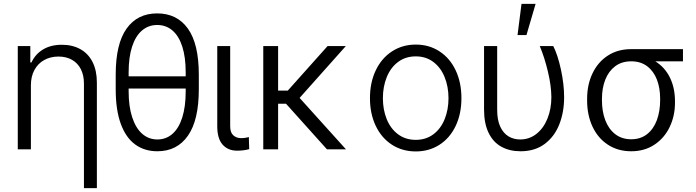

<svg xmlns="http://www.w3.org/2000/svg" viewBox="-20 -767 3574 986"><path d="M138.7 0H71.3V-530.3H135.7V-446.3H141.6Q161.1 -488.8 200.9 -512.9Q240.7 -537.1 297.9 -537.1Q352.1 -537.1 392.6 -514.6Q433.1 -492.2 455.3 -448.5Q477.5 -404.8 477.5 -342.8V199.2H411.1V-337.9Q411.1 -380.4 395.3 -411.6Q379.4 -442.9 349.9 -459.7Q320.3 -476.6 280.3 -476.6Q239.3 -476.6 207 -458.7Q174.8 -440.9 156.7 -407.5Q138.7 -374 138.7 -329.1Z M788.1 9.8Q721.7 9.8 673.8 -25.4Q626 -60.5 600.1 -131.6Q574.2 -202.6 574.2 -308.6V-383.8Q574.2 -541.5 629.9 -619.9Q685.5 -698.2 787.1 -698.2Q889.2 -698.2 945.1 -619.9Q1001 -541.5 1001 -383.8V-308.6Q1001 -149.9 945.1 -70.1Q889.2 9.8 788.1 9.8ZM787.1 -638.7Q742.7 -638.7 709.5 -610.6Q676.3 -582.5 658.4 -527.8Q640.6 -473.1 640.6 -395.5V-375H933.6V-395.5Q933.6 -473.6 916 -528.1Q898.4 -582.5 865.5 -610.6Q832.5 -638.7 787.1 -638.7ZM788.1 -50.8Q833 -50.8 865.7 -79.6Q898.4 -108.4 916 -163.8Q933.6 -219.2 933.6 -297.9V-312.5H640.6V-297.9Q640.6 -220.2 658.9 -164.6Q677.2 -108.9 710.4 -79.8Q743.7 -50.8 788.1 -50.8Z M1162.1 -530.3V-118.2Q1162.1 -86.4 1178.2 -72Q1194.3 -57.6 1218.8 -57.6Q1230 -57.6 1241.7 -59.6Q1253.4 -61.5 1257.8 -63.5L1259.8 -1Q1231 6.8 1197.3 6.8Q1150.9 6.8 1123.3 -24.2Q1095.7 -55.2 1095.7 -118.2V-530.3Z M1408.2 -301.8H1458L1662.1 -530.3H1755.9L1518.6 -264.2L1756.8 0H1659.2L1448.7 -234.4H1408.2V0H1332V-530.3H1408.2Z M1879.9 -262.7Q1879.9 -343.3 1909.7 -405.8Q1939.5 -468.3 1993.2 -503.2Q2046.9 -538.1 2115.2 -538.1Q2183.6 -538.1 2237.1 -503.2Q2290.5 -468.3 2320.1 -405.8Q2349.6 -343.3 2349.6 -262.7Q2349.6 -182.6 2320.1 -120.4Q2290.5 -58.1 2237.1 -23.7Q2183.6 10.7 2115.2 10.7Q2046.4 10.7 1992.9 -23.7Q1939.5 -58.1 1909.7 -120.4Q1879.9 -182.6 1879.9 -262.7ZM2283.2 -262.7Q2283.2 -321.8 2263.4 -370.8Q2243.7 -419.9 2205.6 -448.7Q2167.5 -477.5 2115.2 -477.5Q2062.5 -477.5 2024.2 -448.7Q1985.8 -419.9 1966.1 -370.8Q1946.3 -321.8 1946.3 -262.7Q1946.3 -203.6 1966.1 -154.8Q1985.8 -106 2024.2 -77.4Q2062.5 -48.8 2115.2 -48.8Q2167.5 -48.8 2205.6 -77.4Q2243.7 -106 2263.4 -154.8Q2283.2 -203.6 2283.2 -262.7Z M2533.2 -530.3V-203.1Q2533.2 -150.9 2548.8 -116.9Q2564.5 -83 2591.1 -66.9Q2617.7 -50.8 2651.4 -50.8Q2698.2 -50.8 2734.6 -79.3Q2771 -107.9 2791.3 -157.7Q2811.5 -207.5 2811.5 -268.6Q2811 -326.7 2793.9 -398.7Q2776.9 -470.7 2752 -530.3H2821.3Q2844.2 -485.4 2860.6 -409.9Q2877 -334.5 2877 -267.6Q2877 -190.9 2852.1 -127.9Q2827.1 -64.9 2776.9 -27.6Q2726.6 9.8 2653.3 9.8Q2596.7 9.8 2554.4 -13.7Q2512.2 -37.1 2489 -85.2Q2465.8 -133.3 2465.8 -204.1V-530.3ZM2658.2 -747.1H2730.5L2683.6 -586.9H2637.7Z M3220.7 -514.6H3487.3V-452.1H3345.2Q3394 -421.9 3420.2 -368.9Q3446.3 -315.9 3446.3 -247.1V-239.3Q3446.3 -171.4 3418.9 -114.5Q3391.6 -57.6 3340.6 -23.9Q3289.6 9.8 3221.7 9.8Q3153.3 9.8 3101.8 -23.9Q3050.3 -57.6 3022.7 -116.9Q2995.1 -176.3 2995.1 -251V-259.8Q2995.1 -332 3022.7 -390.1Q3050.3 -448.2 3101.3 -481.4Q3152.3 -514.6 3220.7 -514.6ZM3221.7 -51.8Q3269.5 -51.8 3303 -78.1Q3336.4 -104.5 3353.3 -150.1Q3370.1 -195.8 3370.1 -252.9V-260.7Q3370.1 -314.9 3353.5 -358.2Q3336.9 -401.4 3303.5 -426.8Q3270 -452.1 3221.7 -452.1Q3172.9 -452.1 3139.2 -426.8Q3105.5 -401.4 3088.4 -357.9Q3071.3 -314.5 3071.3 -259.8V-251Q3071.3 -194.8 3088.4 -149.7Q3105.5 -104.5 3139.4 -78.1Q3173.3 -51.8 3221.7 -51.8Z"/></svg>

Font: Pretendard Std Light
Style: Regular
Weight: 300
Designer: Base glyphs from Inter by Rasmus Andersson; Hangeul glyphs from Noto Sans CJK(Source Han Sans) by Jang Soo-young and Kan
Foundry: Kil Hyung-jin
Version: Version 1.309